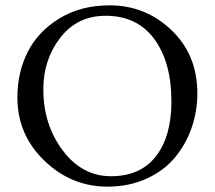

<svg xmlns="http://www.w3.org/2000/svg" viewBox="-20 -684 803 718"><path d="M45 -320Q45 -413 83.5 -489.5Q122 -566 202 -615Q282 -664 390 -664Q524 -664 621 -571.5Q718 -479 718 -335Q718 -267 696 -204.5Q674 -142 632.5 -93Q591 -44 526 -15Q461 14 382 14Q247 14 146 -83Q45 -180 45 -320ZM375 -625Q269 -625 205.5 -543Q142 -461 142 -350Q142 -218 214.5 -121.5Q287 -25 395 -25Q505 -25 563 -99.5Q621 -174 621 -305Q621 -451 557 -538Q493 -625 375 -625Z"/></svg>

Font: EB Garamond 08
Style: Regular
Weight: 400
Version: Version 0.016 ; ttfautohint (v1.5)